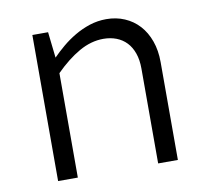

<svg xmlns="http://www.w3.org/2000/svg" viewBox="-64 -599 733 670"><g transform="rotate(-10 302.0 -263.5)"><path d="M89.8 -517.6H145.5L155.8 -425.8Q172.9 -443.4 194.3 -461.4Q215.8 -479.5 240.7 -494.1Q265.6 -508.8 293.9 -518.1Q322.3 -527.3 353 -527.3Q388.2 -527.3 417.7 -514.6Q447.3 -502 468.8 -478.5Q490.2 -455.1 502.2 -421.6Q514.2 -388.2 514.2 -346.7V0H444.3V-336.4Q444.3 -367.2 436 -390.6Q427.7 -414.1 412.8 -429.7Q397.9 -445.3 377 -453.4Q356 -461.4 331.1 -461.4Q287.6 -461.4 245.1 -437.3Q202.6 -413.1 159.7 -370.1V0H89.8Z"/></g></svg>

Font: Proza Libre
Style: Light
Weight: 300
Designer: Jasper de Waard
Foundry: Jasper de Waard
Version: Version 1.000; ttfautohint (v1.4.1.8-43bc)